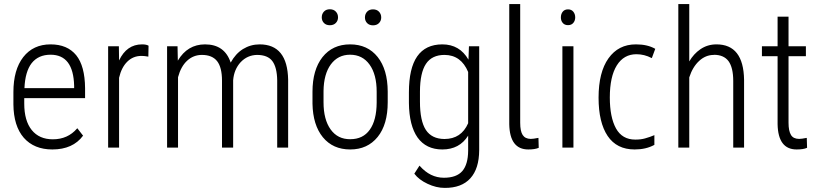

<svg xmlns="http://www.w3.org/2000/svg" viewBox="-20 -731 4057 951"><path d="M347.2 -306.6Q343.3 -460 230.5 -460Q169.9 -460 136.7 -418Q104.5 -376 101.1 -294.4H347.2ZM239.3 9.3Q148.9 9.3 97.7 -48.8Q47.4 -106.9 46.4 -213.9V-274.9Q46.4 -385.3 95.2 -448.2Q144.5 -511.2 230.5 -511.2Q313.5 -511.2 357.4 -457.5Q400.4 -404.3 401.4 -294.4V-246.1V-245.1H399.9H100.1V-218.3Q100.1 -132.8 137.2 -86.9Q174.3 -41 241.7 -41Q315.9 -41 361.8 -94.7L362.8 -95.7L363.8 -94.7L390.6 -60.1L391.6 -59.6L391.1 -58.6Q366.2 -24.9 328.1 -7.8Q290 9.3 239.3 9.3Z M714.8 -450.7H713.4Q694.8 -454.1 681.2 -454.1Q639.2 -454.1 610.4 -425.5Q581.5 -397 569.8 -345.7V-1.5V0H568.4H516.6H515.6V-1.5V-500.5V-502H516.6H567.4H568.8V-500.5L569.8 -431.6Q607.4 -511.2 683.6 -511.2Q704.6 -511.2 715.3 -504.9L715.8 -504.4V-503.9L714.8 -452.1Z M1171.9 -422.9Q1139.2 -387.2 1134.8 -333.5V-1.5V0H1133.3H1081.1H1079.6V-1.5V-331.5Q1079.6 -396.5 1055.7 -427.7Q1031.2 -459 980 -459Q938 -459 907 -430.4Q876 -401.9 861.8 -348.6V-1.5V0H860.4H809.1H807.6V-1.5V-500.5V-502H809.1H857.9H859.4V-500.5L860.8 -430.7Q908.7 -511.2 995.6 -511.2Q1092.8 -511.2 1122.6 -420.9Q1146.5 -464.8 1183.1 -487.8Q1221.2 -511.2 1266.1 -511.2Q1403.8 -511.2 1407.2 -336.4V-1.5V0H1405.8H1354.5H1353V-1.5V-333Q1352.1 -397 1329.1 -428.2Q1306.2 -459 1252.9 -459Q1205.1 -458 1171.9 -422.9Z M1582.5 -279.8V-224.6Q1582.5 -138.7 1617.7 -89.8Q1652.8 -41 1714.8 -41.5Q1778.3 -41.5 1811.5 -88.4Q1845.2 -135.3 1845.7 -223.1V-276.4Q1845.7 -362.3 1810.5 -411.1Q1775.4 -460 1713.9 -460Q1654.3 -460 1618.7 -412.1Q1583.5 -364.3 1582.5 -279.8ZM1527.8 -217.3V-276.4Q1527.8 -384.8 1577.1 -447.8Q1627.4 -511.2 1713.9 -511.2Q1800.8 -511.2 1850.6 -448.7Q1899.9 -386.7 1900.4 -277.8V-224.6Q1900.4 -114.3 1850.6 -52.7Q1800.3 9.3 1714.6 9.3Q1628.9 9.3 1579.1 -51.3Q1529.8 -111.8 1527.8 -217.3ZM1787.6 -644.5Q1787.6 -661.6 1798.3 -673.1Q1809.1 -684.6 1827.6 -684.6Q1846.2 -684.6 1857.2 -673.1Q1868.2 -661.6 1868.2 -644.5Q1868.2 -627.9 1857.2 -616.7Q1846.2 -605.5 1827.6 -605.5Q1809.1 -605.5 1798.3 -616.7Q1787.6 -627.9 1787.6 -644.5ZM1573.7 -645Q1573.7 -662.1 1584.5 -673.6Q1595.2 -685.1 1613.8 -685.1Q1632.3 -685.1 1643.3 -673.6Q1654.3 -662.1 1654.3 -645Q1654.3 -628.4 1643.3 -617.2Q1632.3 -606 1613.8 -606Q1595.2 -606 1584.5 -617.2Q1573.7 -628.4 1573.7 -645Z M2060.1 -277.3V-227.5Q2060.1 -132.3 2089.4 -87.4Q2118.7 -43 2181.2 -42.5Q2264.6 -42.5 2298.8 -120.6V-374.5Q2263.7 -458.5 2182.1 -459Q2119.1 -459 2089.8 -414.6Q2060.5 -370.6 2060.1 -277.3ZM2005.4 -220.2V-273.9Q2005.4 -392.6 2046.4 -451.7Q2087.9 -511.2 2170.9 -511.2Q2256.8 -511.2 2300.3 -435.5L2302.7 -500.5L2303.2 -502H2304.2H2352.1H2353.5V-500.5V13.2Q2353 104.5 2309.6 152.3Q2266.1 200.2 2182.6 199.7Q2140.6 199.7 2097.7 179.4Q2054.7 159.2 2032.7 129.9L2032.2 128.9L2032.7 128.4L2056.6 91.3L2058.1 89.4L2059.1 90.8Q2110.8 149.4 2178.7 149.4Q2241.2 149.4 2270 116.2Q2298.3 83 2298.8 15.6V-59.1Q2255.9 9.3 2170.9 9.3Q2090.8 9.3 2048.3 -49.8Q2006.8 -108.9 2005.4 -220.2Z M2556.6 -710.9V-123Q2556.6 -81.1 2568.8 -62.5Q2581.1 -43.5 2608.4 -43Q2608.9 -43 2609.4 -43Q2621.1 -43 2645.5 -47.9H2647L2648.4 1L2647.5 1.5Q2629.4 9.3 2596.7 9.3Q2504.9 9.3 2502.4 -115.7V-710.9Z M2767.1 -672.9Q2776.4 -684.6 2793.5 -684.6Q2810.5 -684.6 2819.8 -672.9Q2829.1 -661.1 2829.1 -645Q2829.1 -628.9 2819.8 -617.7Q2810.5 -606.4 2793.5 -606.4Q2776.4 -606.4 2767.1 -617.7Q2757.8 -628.9 2758.1 -645.3Q2758.3 -661.6 2767.1 -672.9ZM2820.3 0H2818.8H2767.1H2765.6V-1.5V-500.5V-502H2767.1H2818.8H2820.3V-500.5V-1.5Z M3220.7 -13.2Q3179.7 9.3 3123.5 9.3Q3034.7 9.3 2989.7 -57.6Q2944.8 -124.5 2944.8 -247.1Q2944.8 -373 2993.7 -441.9Q3043 -511.2 3129.4 -511.2Q3129.9 -511.2 3130.4 -511.2Q3186.5 -511.2 3224.6 -489.7L3225.6 -488.8L3225.1 -487.8L3209 -444.3L3208.5 -443.4L3207 -443.8Q3171.4 -462.4 3132.3 -462.4Q3069.8 -462.4 3035.2 -407.2Q3000.5 -351.6 3000.5 -248Q3000.5 -150.4 3031.2 -94.7Q3062 -39.6 3126.5 -39.6Q3127 -39.6 3127.4 -39.6Q3154.3 -39.6 3174.8 -45.4Q3200.7 -52.7 3219.7 -61L3221.2 -62V-60.1V-14.6V-13.7Z M3394 -709.5V-426.8Q3416 -464.4 3448.7 -486.8Q3483.9 -511.2 3528.8 -511.2Q3662.6 -511.2 3665.5 -335.9V-1.5V0H3664.6H3613.3H3611.8V-1.5V-330.1Q3611.8 -396 3588.4 -428.2Q3564.9 -459.5 3516.6 -459.5Q3516.1 -459 3515.6 -459Q3475.1 -459 3442.9 -429.2Q3410.6 -399.4 3394 -347.7V-1.5V0H3392.6H3340.8H3339.8V-1.5V-709.5V-710.9H3340.8H3392.6H3394Z M3885.7 -648.4V-647V-502H3970.2H3971.7V-500.5V-454.1V-452.6H3970.2H3885.7V-123Q3885.7 -82 3897.9 -62.5Q3909.2 -43.5 3937.5 -43Q3938 -43 3938.5 -43Q3950.2 -43 3974.6 -47.9H3976.1V-46.4L3977.5 0V1L3976.6 1.5Q3959 9.3 3925.8 9.3Q3834 9.3 3831.5 -115.7V-452.6H3755.4H3753.9V-454.1V-500.5V-502H3755.4H3831.5V-647V-648.4H3833H3884.3Z"/></svg>

Font: MAUL Condensed Light
Style: Light
Weight: 300
Designer: MAUL
Version: Version 2.137; 2017; ttfautohint (v1.8.3)